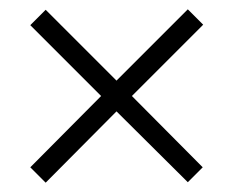

<svg xmlns="http://www.w3.org/2000/svg" viewBox="-20 -610 501 412"><path d="M383 -590 416 -557 263 -404 415 -251 383 -219 230 -371 78 -218 45 -251 197 -404 45 -556 78 -589 230 -437Z"/></svg>

Font: Noto Sans Tamil UI Condensed Light
Style: Regular
Weight: 300
Width: 3
Designer: Jelle Bosma - Monotype Design Team
Foundry: Monotype Imaging Inc.
Version: Version 2.004; ttfautohint (v1.8.4.7-5d5b)